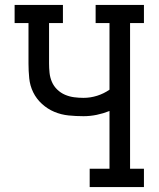

<svg xmlns="http://www.w3.org/2000/svg" viewBox="-20 -755 640 775"><path d="M342 0V-74H422V-307Q397 -297 370.5 -291.5Q344 -286 317 -286Q287 -286 257 -289Q227 -292 199.5 -303.5Q172 -315 149.5 -335.5Q127 -356 114 -382.5Q101 -409 98 -439Q95 -469 95 -499V-662H39V-735H234V-662H178V-499Q178 -480 180 -461Q182 -442 189.5 -424.5Q197 -407 211 -393.5Q225 -380 242.5 -372.5Q260 -365 279 -362.5Q298 -360 317 -360Q345 -360 372 -368.5Q399 -377 422 -393V-662H366V-735H561V-662H505V-74H561V0Z"/></svg>

Font: Iosevka HT Extended
Style: Regular
Weight: 400
Width: 7
Monospace: yes
Designer: Belleve Invis
Foundry: Belleve Invis
Version: Version 32.3.0; ttfautohint (v1.8.4)